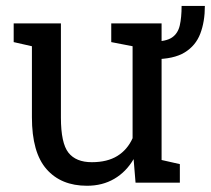

<svg xmlns="http://www.w3.org/2000/svg" viewBox="-20 -606 700 637"><path d="M268.6 10.3Q182.6 10.3 134.3 -44.9Q85.9 -100.1 85.9 -216.8V-452.6L25.4 -466.3V-528.3H182.1V-215.8Q182.1 -131.3 207 -99.6Q231.9 -67.9 284.7 -67.9Q335.9 -67.9 369.4 -88.6Q402.8 -109.4 419.9 -147.5V-452.6L349.1 -466.3V-528.3H516.1V-75.2L576.7 -61.5V0H429.7L423.3 -78.1Q398.4 -35.6 359.1 -12.7Q319.8 10.3 268.6 10.3ZM491.2 -409.7 490.7 -468.3Q531.2 -468.3 550.8 -481.7Q570.3 -495.1 576.4 -521.5Q582.5 -547.9 582.5 -586.4H659.7Q659.7 -534.2 644.5 -494.4Q629.4 -454.6 592.8 -432.1Q556.2 -409.7 491.2 -409.7Z"/></svg>

Font: Roboto Slab
Style: Regular
Weight: 400
Designer: Google
Version: Version 2.000; ttfautohint (v1.8.1.43-b0c9)